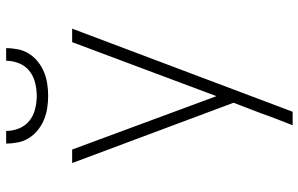

<svg xmlns="http://www.w3.org/2000/svg" viewBox="-198 -582 995 640"><g transform="rotate(-90 300.0 -262.5)"><path d="M202 215Q212 189 222 163.5Q232 138 241 112L277 18L76 -520H121L299 -39L479 -520H524L247 215ZM300 -600Q280 -600 260 -603Q240 -606 221.5 -613.5Q203 -621 187 -633.5Q171 -646 160 -663Q149 -680 145 -700Q141 -720 141 -740H183Q183 -718 191.5 -697Q200 -676 217 -662.5Q234 -649 256 -643.5Q278 -638 300 -638Q322 -638 344 -643.5Q366 -649 383 -662.5Q400 -676 408.5 -697Q417 -718 417 -740H459Q459 -720 455 -700Q451 -680 440 -663Q429 -646 413 -633.5Q397 -621 378.5 -613.5Q360 -606 340 -603Q320 -600 300 -600Z"/></g></svg>

Font: Iosevka Aile Extralight
Style: Regular
Weight: 200
Designer: Belleve Invis
Foundry: Belleve Invis
Version: Version 31.1.0; ttfautohint (v1.8.4)